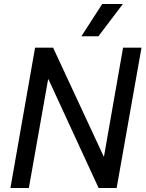

<svg xmlns="http://www.w3.org/2000/svg" viewBox="-20 -938 726 958"><path d="M155 -700H245L497 -158H499L594 -700H686L562 0H472L222 -542H220L124 0H32ZM490 -918H593L471 -757H386Z"/></svg>

Font: Chakra Petch Medium
Style: Italic
Weight: 500
Italic angle: -10°
Designer: Katatrad Aksorn Co.,Ltd.
Foundry: Cadson Demak Co.,Ltd.
Version: Version 1.000; ttfautohint (v1.6)